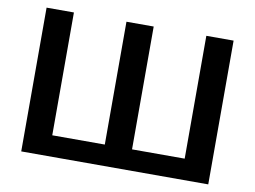

<svg xmlns="http://www.w3.org/2000/svg" viewBox="-77 -823 1240 935"><g transform="rotate(10 543.5 -355.5)"><path d="M81.1 -710.9V0H1005.9V-710.9H871.1V-103.5H610.8V-710.9H476.1V-103.5H216.3V-710.9Z"/></g></svg>

Font: Roboto Flex
Style: wght 600 wdth 140 opsz 13.0 GRAD 0.00 slnt 0.00 XTRA 468 XOPQ 96 YOPQ 79 YTLC 514 YTUC 712 YTAS 750 YTDE -203.00 YTFI 738
Weight: 600
Width: 8
Designer: Berlow after Robertson
Foundry: Google
Version: Version 3.100